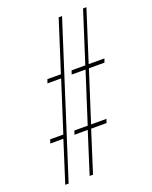

<svg xmlns="http://www.w3.org/2000/svg" viewBox="-148 -881 761 962"><g transform="rotate(-20 232.0 -400.0)"><path d="M30 0 100 -220H30L37 -240H107L193 -508H120L127 -528H199L286 -800H304L48 0ZM160 0 230 -220H159L166 -240H237L323 -508H249L256 -528H329L416 -800H434L347 -528H431L424 -508H341L255 -240H337L330 -220H248L178 0Z"/></g></svg>

Font: Big Shoulders Stencil Display SC Thin
Style: Regular
Weight: 100
Designer: Patric King
Foundry: XO Type Co
Version: Version 2.001